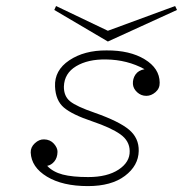

<svg xmlns="http://www.w3.org/2000/svg" viewBox="-20 -612 640 644"><path d="M341.8 -472.7 573.7 -578.6 567.4 -591.8 341.8 -508.8 168 -591.8 162.1 -578.6ZM275.9 -18.1Q339.8 -18.1 377.9 -43.2Q416 -68.4 415 -105.5Q414.6 -139.6 383.5 -161.6Q352.5 -183.6 289.1 -205.1Q222.2 -227.5 194.3 -251.2Q166.5 -274.9 164.6 -321.8Q162.1 -376 212.4 -409.7Q262.7 -443.4 337.4 -442.9Q415.5 -443.4 465.3 -413.1Q515.1 -382.8 515.6 -335Q516.1 -315.4 501.7 -303Q487.3 -290.5 470.7 -290.5Q453.1 -290.5 439.9 -302.7Q426.8 -314.9 425.8 -330.1Q424.8 -347.7 434.3 -361.8Q443.8 -376 464.8 -379.9Q407.2 -411.6 335.9 -412.6Q274.9 -413.6 235.4 -389.9Q195.8 -366.2 194.3 -321.8Q193.8 -289.6 215.1 -272.2Q236.3 -254.9 297.4 -233.9Q379.4 -205.1 412.8 -177Q446.3 -148.9 445.3 -105.5Q444.3 -56.2 398.9 -22Q353.5 12.2 274.9 12.2Q189.9 12.2 137.5 -19.5Q85 -51.3 83 -100.6Q82.5 -118.2 96.9 -131.6Q111.3 -145 127.9 -144.5Q148.4 -144 160.9 -129.9Q173.3 -115.7 172.9 -102.5Q172.4 -82.5 162.1 -70.3Q151.9 -58.1 138.2 -55.7Q157.7 -35.2 190.2 -26.6Q222.7 -18.1 275.9 -18.1Z"/></svg>

Font: Compagnon Light Italic
Style: Regular
Weight: 400
Italic angle: -12°
Designer: Valentin Papon
Foundry: Velvetyne Type Foundry
Version: Version 1.000;PS 001.000;hotconv 1.0.88;makeotf.lib2.5.64775